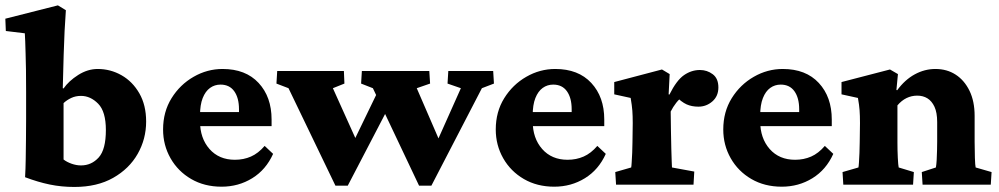

<svg xmlns="http://www.w3.org/2000/svg" viewBox="-32 -703 3804 731"><path d="M63.5 -28.3Q65.4 -60.5 65.9 -97.2Q66.4 -133.8 66.9 -173.3Q67.4 -212.9 67.4 -250V-352.5Q67.4 -401.4 66.9 -438Q66.4 -474.6 65.4 -501Q64.5 -527.3 64 -545.9Q63.5 -564.5 62.5 -576.2L-9.8 -585L-11.7 -631.8L188.5 -682.6L218.8 -664.1Q215.8 -624 213.9 -584.5Q211.9 -544.9 210.4 -494.1Q209 -443.4 207 -367.2L210 -366.2Q229.5 -394.5 265.6 -417.5Q301.8 -440.4 339.8 -440.4Q388.7 -440.4 430.7 -416.5Q472.7 -392.6 498.5 -347.7Q524.4 -302.7 524.4 -240.2Q524.4 -173.8 492.2 -117.2Q460 -60.5 398.9 -25.9Q337.9 8.8 251 8.8Q202.1 8.8 157.2 -0.5Q112.3 -9.8 63.5 -28.3ZM276.4 -73.2Q316.4 -73.2 343.8 -103.5Q371.1 -133.8 371.1 -208Q371.1 -278.3 341.8 -308.1Q312.5 -337.9 276.4 -337.9Q255.9 -337.9 239.3 -330.1Q222.7 -322.3 210 -310.5V-95.7Q222.7 -85.9 240.7 -79.6Q258.8 -73.2 276.4 -73.2Z M811.5 7.8Q746.1 7.8 695.8 -21.5Q645.5 -50.8 617.2 -100.6Q588.9 -150.4 588.9 -210Q588.9 -277.3 621.1 -329.1Q653.3 -380.9 705.1 -410.6Q756.8 -440.4 815.4 -440.4Q903.3 -440.4 952.6 -387.2Q1002 -334 1002 -248V-222.7H716.8V-276.4H895.5L877.9 -249V-287.1Q877.9 -330.1 859.9 -355.5Q841.8 -380.9 807.6 -380.9Q785.2 -380.9 767.6 -368.2Q750 -355.5 739.7 -329.6Q729.5 -303.7 729.5 -263.7V-241.2Q729.5 -176.8 765.6 -135.7Q801.8 -94.7 862.3 -94.7Q895.5 -94.7 923.3 -106.9Q951.2 -119.1 975.6 -147.5L1007.8 -117.2Q980.5 -56.6 928.2 -24.4Q876 7.8 811.5 7.8Z M1563.5 3.9 1387.7 -367.2 1342.8 -384.8 1345.7 -432.6H1602.5L1605.5 -384.8L1554.7 -367.2L1649.4 -148.4H1625L1722.7 -367.2L1671.9 -384.8L1674.8 -432.6H1845.7L1848.6 -384.8L1802.7 -367.2L1610.4 3.9ZM1245.1 3.9 1066.4 -367.2 1020.5 -384.8 1023.4 -432.6H1277.3L1279.3 -384.8L1235.4 -367.2L1334 -148.4H1306.6L1412.1 -366.2L1450.2 -299.8L1292 3.9Z M2078.1 7.8Q2012.7 7.8 1962.4 -21.5Q1912.1 -50.8 1883.8 -100.6Q1855.5 -150.4 1855.5 -210Q1855.5 -277.3 1887.7 -329.1Q1919.9 -380.9 1971.7 -410.6Q2023.4 -440.4 2082 -440.4Q2169.9 -440.4 2219.2 -387.2Q2268.6 -334 2268.6 -248V-222.7H1983.4V-276.4H2162.1L2144.5 -249V-287.1Q2144.5 -330.1 2126.5 -355.5Q2108.4 -380.9 2074.2 -380.9Q2051.8 -380.9 2034.2 -368.2Q2016.6 -355.5 2006.3 -329.6Q1996.1 -303.7 1996.1 -263.7V-241.2Q1996.1 -176.8 2032.2 -135.7Q2068.4 -94.7 2128.9 -94.7Q2162.1 -94.7 2189.9 -106.9Q2217.8 -119.1 2242.2 -147.5L2274.4 -117.2Q2247.1 -56.6 2194.8 -24.4Q2142.6 7.8 2078.1 7.8Z M2313.5 0 2310.5 -47.9 2371.1 -65.4Q2372.1 -69.3 2373 -85Q2374 -100.6 2375 -121.6Q2376 -142.6 2376 -161.1L2377 -234.4Q2377 -261.7 2375.5 -281.7Q2374 -301.8 2369.1 -330.1L2306.6 -343.8V-390.6L2488.3 -438.5L2517.6 -420.9L2513.7 -343.8L2516.6 -342.8Q2543.9 -397.5 2572.3 -417Q2600.6 -436.5 2632.8 -436.5Q2660.2 -436.5 2681.6 -420.4Q2703.1 -404.3 2703.1 -370.1Q2703.1 -336.9 2680.2 -316.9Q2657.2 -296.9 2627 -296.9Q2601.6 -296.9 2582 -305.7Q2562.5 -314.5 2538.1 -338.9L2569.3 -336.9Q2554.7 -327.1 2542.5 -311.5Q2530.3 -295.9 2521.5 -278.3L2522.5 -205.1Q2523.4 -166 2523.9 -136.2Q2524.4 -106.4 2525.4 -88.4Q2526.4 -70.3 2526.4 -65.4L2611.3 -49.8L2608.4 0Z M2944.3 7.8Q2878.9 7.8 2828.6 -21.5Q2778.3 -50.8 2750 -100.6Q2721.7 -150.4 2721.7 -210Q2721.7 -277.3 2753.9 -329.1Q2786.1 -380.9 2837.9 -410.6Q2889.6 -440.4 2948.2 -440.4Q3036.1 -440.4 3085.4 -387.2Q3134.8 -334 3134.8 -248V-222.7H2849.6V-276.4H3028.3L3010.7 -249V-287.1Q3010.7 -330.1 2992.7 -355.5Q2974.6 -380.9 2940.4 -380.9Q2918 -380.9 2900.4 -368.2Q2882.8 -355.5 2872.6 -329.6Q2862.3 -303.7 2862.3 -263.7V-241.2Q2862.3 -176.8 2898.4 -135.7Q2934.6 -94.7 2995.1 -94.7Q3028.3 -94.7 3056.2 -106.9Q3084 -119.1 3108.4 -147.5L3140.6 -117.2Q3113.3 -56.6 3061 -24.4Q3008.8 7.8 2944.3 7.8Z M3178.7 0 3175.8 -47.9 3236.3 -65.4Q3237.3 -69.3 3238.3 -84.5Q3239.3 -99.6 3240.2 -120.6Q3241.2 -141.6 3241.2 -161.1L3242.2 -234.4Q3242.2 -263.7 3240.7 -283.2Q3239.3 -302.7 3234.4 -330.1L3171.9 -343.8V-390.6L3356.4 -438.5L3386.7 -420.9L3380.9 -360.4L3383.8 -359.4Q3413.1 -399.4 3450.7 -419.9Q3488.3 -440.4 3529.3 -440.4Q3573.2 -440.4 3606.4 -418.9Q3639.6 -397.5 3659.2 -357.4Q3678.7 -317.4 3678.7 -261.7V-163.1Q3678.7 -130.9 3679.7 -102.1Q3680.7 -73.2 3682.6 -65.4L3743.2 -47.9L3740.2 0H3480.5L3477.5 -47.9L3531.2 -65.4Q3533.2 -76.2 3534.2 -93.8Q3535.2 -111.3 3535.6 -130.9Q3536.1 -150.4 3536.1 -164.1V-238.3Q3536.1 -274.4 3525.9 -296.4Q3515.6 -318.4 3499 -328.6Q3482.4 -338.9 3460 -338.9Q3438.5 -338.9 3419.4 -329.6Q3400.4 -320.3 3384.8 -301.8V-159.2Q3384.8 -130.9 3386.2 -102.1Q3387.7 -73.2 3389.6 -65.4L3447.3 -47.9L3444.3 0Z"/></svg>

Font: Crimson Pro ExtraBold
Style: Regular
Weight: 800
Designer: Jacques Le Bailly
Foundry: Baron von Fonthausen
Version: Version 1.003